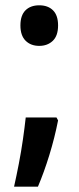

<svg xmlns="http://www.w3.org/2000/svg" viewBox="-20 -570 297 724"><path d="M57 -474Q57 -512 76 -531Q95 -550 128 -550Q161 -550 180 -531Q199 -512 199 -474Q199 -435 179 -416Q159 -397 128 -397Q96 -397 76.5 -416.5Q57 -436 57 -474ZM199 -116Q186 -50 166 15Q146 80 123 134H33Q42 94 51 47.5Q60 1 66.5 -44.5Q73 -90 77 -127H193Z"/></svg>

Font: Noto Sans Hebrew Condensed SemiBold
Style: Regular
Weight: 600
Width: 3
Designer: Monotype Design Team
Foundry: Monotype Imaging Inc.
Version: Version 2.004; ttfautohint (v1.8.4.7-5d5b)